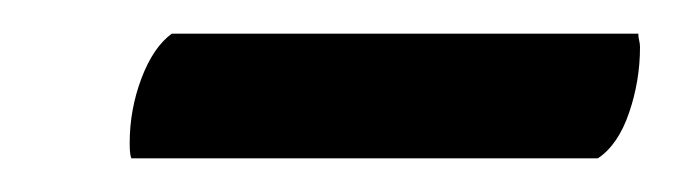

<svg xmlns="http://www.w3.org/2000/svg" viewBox="-20 -661 400 114"><path d="M335 -567H58Q57 -569 57 -576Q57 -596 64 -614.5Q71 -633 82 -641H359Q359 -639 359.5 -637Q360 -635 360 -633Q360 -613 353.5 -594Q347 -575 335 -567Z"/></svg>

Font: Petrona Medium
Style: Italic
Weight: 500
Italic angle: -9°
Designer: Ringo R. Seeber
Foundry: Ringo R. Seeber
Version: Version 2.001; ttfautohint (v1.8.3)